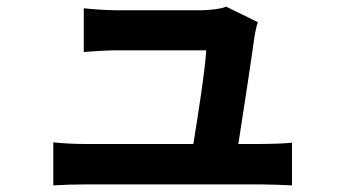

<svg xmlns="http://www.w3.org/2000/svg" viewBox="-20 -544 1040 580"><path d="M700 -109C715 -204 741 -376 749 -435C751 -445 754 -464 759 -477L663 -524C650 -517 609 -513 588 -513H332C305 -513 259 -516 233 -519V-387C262 -389 301 -392 333 -392H603C600 -336 578 -194 564 -109H240C205 -109 168 -111 141 -114V16C179 14 204 13 240 13H767C793 13 842 15 862 16V-113C836 -110 790 -109 764 -109Z"/></svg>

Font: Noto Sans CJK JP Bold
Style: Regular
Weight: 700
Designer: Ryoko NISHIZUKA (kana & ideographs); Paul D. Hunt (Latin, Greek & Cyrillic); Wenlong ZHANG (bopomofo); Sandoll Communica
Foundry: Adobe Systems Incorporated
Version: Version 1.004;PS 1.004;hotconv 1.0.82;makeotf.lib2.5.63406